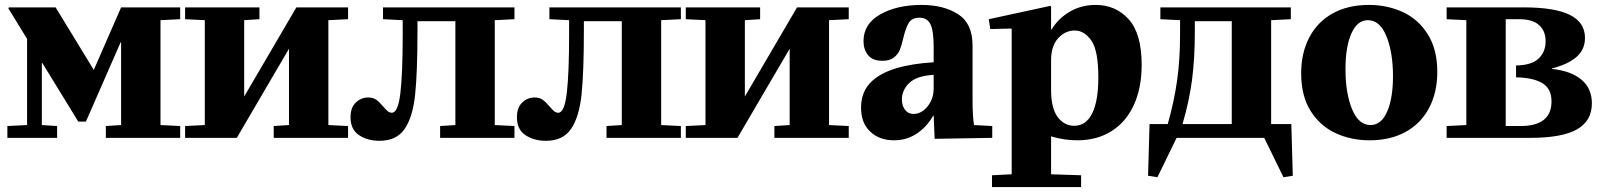

<svg xmlns="http://www.w3.org/2000/svg" viewBox="-20 -560 6507 780"><path d="M10 -48 90 -52V-402L14 -526L16 -530H206L361 -276L472 -530H712V-482L632 -478V-52L712 -48V0H410V-48L472 -52V-388H470L329 -66H298L152 -304H150V-52L212 -48V0H10Z M812 -52V-478L732 -482V-530H1034V-482L972 -478V-168L1184 -530H1394V-482L1314 -478V-52L1394 -48V0H1092V-48L1154 -52V-362L942 0H732V-48Z M1404 -84Q1404 -123 1425.5 -143.5Q1447 -164 1476 -164Q1496 -164 1509 -154.5Q1522 -145 1537 -127Q1548 -114 1555.5 -108Q1563 -102 1572 -102Q1597 -102 1606.5 -181.5Q1616 -261 1616 -422V-478L1536 -482V-530H2070V-482L1990 -478V-52L2070 -48V0H1768V-48L1830 -52V-474H1676V-434Q1676 -267 1666.5 -176Q1657 -85 1624 -36.5Q1591 12 1522 12Q1473 12 1438.5 -11Q1404 -34 1404 -84Z M2080 -84Q2080 -123 2101.5 -143.5Q2123 -164 2152 -164Q2172 -164 2185 -154.5Q2198 -145 2213 -127Q2224 -114 2231.5 -108Q2239 -102 2248 -102Q2273 -102 2282.5 -181.5Q2292 -261 2292 -422V-478L2212 -482V-530H2746V-482L2666 -478V-52L2746 -48V0H2444V-48L2506 -52V-474H2352V-434Q2352 -267 2342.5 -176Q2333 -85 2300 -36.5Q2267 12 2198 12Q2149 12 2114.5 -11Q2080 -34 2080 -84Z M2846 -52V-478L2766 -482V-530H3068V-482L3006 -478V-168L3218 -530H3428V-482L3348 -478V-52L3428 -48V0H3126V-48L3188 -52V-362L2976 0H2766V-48Z M3523 -231Q3593 -296 3773 -307V-369Q3773 -435 3760 -461.5Q3747 -488 3716 -488Q3685 -488 3672.5 -468Q3660 -448 3650 -407Q3643 -376 3635.5 -357.5Q3628 -339 3611 -326Q3594 -313 3565 -313Q3525 -313 3506.5 -336Q3488 -359 3488 -393Q3488 -463 3556 -501.5Q3624 -540 3724 -540Q3813 -540 3872 -502.5Q3931 -465 3931 -375V-152Q3931 -88 3937 -52L4011 -48V0L3777 4L3773 -90H3771Q3745 -44 3704 -17Q3663 10 3612 10Q3553 10 3515.5 -25Q3478 -60 3478 -123Q3478 -190 3523 -231ZM3692 -97Q3712 -97 3730.5 -110.5Q3749 -124 3761 -147.5Q3773 -171 3773 -200V-256Q3704 -252 3674 -223Q3644 -194 3644 -156Q3644 -130 3657 -113.5Q3670 -97 3692 -97Z M4246 -536 4250 -534V-440H4252Q4279 -485 4326 -512.5Q4373 -540 4431 -540Q4513 -540 4565.5 -481.5Q4618 -423 4618 -297Q4618 -203 4586.5 -134Q4555 -65 4496 -27.5Q4437 10 4356 10Q4304 10 4250 -6V148L4372 152V200H4010V152L4090 148V-442L4088 -444L4003 -442L3997 -482ZM4344 -49Q4392 -49 4417 -99.5Q4442 -150 4442 -245Q4442 -355 4413.5 -395.5Q4385 -436 4346 -436Q4307 -436 4278.5 -404.5Q4250 -373 4250 -315V-195Q4250 -121 4276.5 -85Q4303 -49 4344 -49Z M4682 160 4644 154 4650 -56H4724Q4750 -148 4762 -233Q4774 -318 4774 -420V-478L4694 -482V-530H5224V-482L5144 -478V-56H5226L5232 154L5194 160L5116 0H4760ZM4984 -56V-474H4834V-432Q4834 -321 4822.5 -234.5Q4811 -148 4784 -56Z M5541 -540Q5616 -540 5679 -511Q5742 -482 5780.5 -420.5Q5819 -359 5819 -268Q5819 -185 5786 -122Q5753 -59 5691 -24.5Q5629 10 5544 10Q5469 10 5406 -19Q5343 -48 5304.5 -109Q5266 -170 5266 -262Q5266 -345 5299 -408Q5332 -471 5394 -505.5Q5456 -540 5541 -540ZM5548 -52Q5591 -52 5615 -106Q5639 -160 5639 -250Q5639 -347 5612.5 -412.5Q5586 -478 5537 -478Q5494 -478 5470 -424Q5446 -370 5446 -279Q5446 -182 5472.5 -117Q5499 -52 5548 -52Z M5937 -52V-478L5857 -482V-530H6171Q6296 -530 6357.5 -499.5Q6419 -469 6419 -406Q6419 -359 6385 -329Q6351 -299 6285 -282V-280Q6362 -272 6404.5 -236.5Q6447 -201 6447 -140Q6447 -69 6386.5 -34.5Q6326 0 6197 0H5857V-48ZM6157 -48Q6283 -48 6283 -148Q6283 -199 6247 -221.5Q6211 -244 6139 -246V-294Q6202 -295 6230.5 -322Q6259 -349 6259 -392Q6259 -435 6232 -458.5Q6205 -482 6153 -482H6097V-48Z"/></svg>

Font: Minipax
Style: Bold
Weight: 700
Designer: Raphaël Ronot, Igor Stepanchenko (Cyrillic)
Foundry: steppetype
Version: Version 1.002